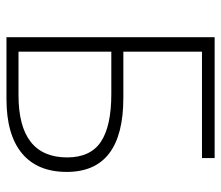

<svg xmlns="http://www.w3.org/2000/svg" viewBox="-66 -634 699 608"><g transform="rotate(90 284.0 -329.5)"><path d="M143.1 -38.1H280.8Q477.5 -38.1 478 -191.9Q478 -265.6 428.7 -298.8Q379.4 -332 276.9 -332H143.1ZM289.1 -370.1Q523.9 -370.1 523.9 -190.9Q523.9 -97.7 464.8 -48.8Q405.8 0 293 0H97.2V-659.2H480V-619.1H143.1V-370.1Z"/></g></svg>

Font: SourceSansPro-Light
Style: Regular
Weight: 300
Designer: Paul D. Hunt
Foundry: Adobe Systems Incorporated
Version: Version 2.020;PS 2.0;hotconv 1.0.86;makeotf.lib2.5.63406